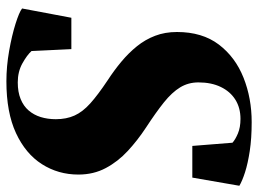

<svg xmlns="http://www.w3.org/2000/svg" viewBox="-123 -671 806 600"><g transform="rotate(90 280.0 -371.0)"><path d="M234 12Q187.5 12 139.2 3.5Q91 -5 54.5 -16.5Q18 -28 6.5 -37L35.5 -191H133.5L139.5 -66.5Q152 -52.5 178 -38Q204 -23.5 237.5 -23.5Q267.5 -23.5 289.5 -32.5Q311.5 -41.5 325.2 -57.5Q339 -73.5 345.8 -95.2Q352.5 -117 352.5 -142.5Q352.5 -175.5 341 -201Q329.5 -226.5 303 -250.2Q276.5 -274 231.5 -304Q200 -324.5 172.8 -347.2Q145.5 -370 124.5 -396Q103.5 -422 91.8 -452.8Q80 -483.5 80 -521Q80 -600 119.2 -651.8Q158.5 -703.5 222.8 -729Q287 -754.5 361.5 -754.5Q412.5 -754.5 451.8 -748.5Q491 -742.5 518.2 -733.8Q545.5 -725 560.5 -716L535 -569H436L426 -694.5Q416 -703.5 397 -711.5Q378 -719.5 351.5 -719.5Q317 -719.5 291.5 -703.5Q266 -687.5 251.8 -658Q237.5 -628.5 237.5 -588Q237.5 -556.5 253 -531Q268.5 -505.5 300 -480.2Q331.5 -455 379 -424Q418.5 -398 451.8 -367.2Q485 -336.5 505.2 -298.5Q525.5 -260.5 525.5 -213Q525.5 -150 493 -99Q460.5 -48 396 -18Q331.5 12 234 12Z"/></g></svg>

Font: Merriweather 120pt Black
Style: Italic
Weight: 900
Italic angle: -7.8°
Version: Version 2.101